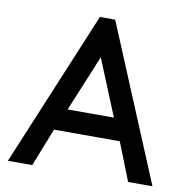

<svg xmlns="http://www.w3.org/2000/svg" viewBox="-79 -776 833 854"><g transform="rotate(10 337.5 -349.5)"><path d="M665 1H555L487 -171H190L122 1H12L304 -700H373ZM443 -270 339 -524 234 -270Z"/></g></svg>

Font: Railway
Style: Regular
Weight: 400
Version: 1.000